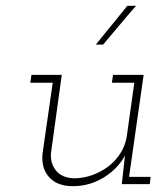

<svg xmlns="http://www.w3.org/2000/svg" viewBox="-20 -632 569 659"><path d="M398 0 404 -53 409 -98Q382 -50 334 -21.5Q286 7 230 7Q176 7 148.5 -24Q121 -55 126 -105L161 -348H84L88 -375H192L155 -107Q152 -73 171.5 -47.5Q191 -22 233 -20Q266 -20 296.5 -31Q327 -42 351.5 -60.5Q376 -79 393 -105.5Q410 -132 415 -163L441 -348H364L368 -375H473L423 -25H497L494 0ZM309 -479Q336 -512 363 -545.5Q390 -579 417 -612H447Q416 -577 390 -545.5Q364 -514 334 -479Z"/></svg>

Font: Josefin Slab Light
Style: Italic
Weight: 300
Italic angle: -12°
Designer: Santiago Orozco
Foundry: Typemade
Version: Version 2.000